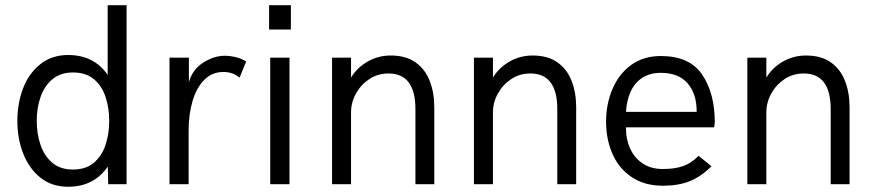

<svg xmlns="http://www.w3.org/2000/svg" viewBox="-20 -710 3365 740"><path d="M242.7 9.8Q179.7 9.8 136 -25.1Q92.3 -60.1 69.6 -117.7Q46.9 -175.3 46.9 -244.1Q46.9 -311.5 69.1 -369.9Q91.3 -428.2 137.7 -464.4Q181.6 -498 242.2 -498Q342.3 -498 395 -421.4V-689.9H467.8V0H397L395.5 -67.9Q341.8 9.8 242.7 9.8ZM261.2 -56.6Q310.1 -56.6 340.8 -82Q371.6 -107.4 386.2 -149.9Q400.9 -192.4 400.9 -244.1Q400.9 -293.5 387 -335.9Q373 -378.4 342.3 -404.5Q311.5 -430.7 261.2 -430.7Q213.9 -430.7 182.9 -405.3Q151.9 -379.9 136.7 -337.4Q121.6 -294.9 121.6 -244.1Q121.6 -194.8 136 -152.1Q150.4 -109.4 181.2 -83Q211.9 -56.6 261.2 -56.6Z M707 0H633.3V-487.8H708V-393.1Q721.2 -441.4 762.7 -468.3Q804.2 -495.1 846.7 -495.1Q866.2 -495.1 889.4 -489.5Q912.6 -483.9 928.7 -472.7L903.3 -410.6Q877.9 -432.6 841.3 -432.6Q797.4 -432.6 767.3 -402.3Q737.3 -372.1 722.2 -320.8Q707 -269.5 707 -207.5Z M1101.1 -596.2H1017.1V-689.9H1101.1ZM1095.7 0H1021.5V-487.8H1095.7Z M1653.8 0H1581.1V-289.1Q1581.1 -426.8 1477.5 -426.8Q1435.5 -426.8 1403.1 -405Q1370.6 -383.3 1351.8 -349.1Q1333 -314.9 1333 -277.3V0H1259.8V-487.8H1333V-411.1Q1356.4 -449.7 1397.2 -472.9Q1438 -496.1 1485.8 -496.1Q1544.4 -496.1 1581.5 -469.7Q1618.7 -443.4 1636.2 -398.2Q1653.8 -353 1653.8 -296.4Z M2200.7 0H2127.9V-289.1Q2127.9 -426.8 2024.4 -426.8Q1982.4 -426.8 1950 -405Q1917.5 -383.3 1898.7 -349.1Q1879.9 -314.9 1879.9 -277.3V0H1806.6V-487.8H1879.9V-411.1Q1903.3 -449.7 1944.1 -472.9Q1984.9 -496.1 2032.7 -496.1Q2091.3 -496.1 2128.4 -469.7Q2165.5 -443.4 2183.1 -398.2Q2200.7 -353 2200.7 -296.4Z M2535.2 5.9Q2464.4 5.9 2414.8 -27.3Q2365.2 -60.5 2340.6 -116.9Q2315.9 -173.3 2315.9 -241.2Q2315.9 -308.6 2340.3 -366.5Q2364.7 -424.3 2412.1 -459.2Q2459.5 -494.1 2526.9 -494.1Q2637.7 -494.1 2686.3 -422.4Q2734.9 -350.6 2734.9 -237.8L2732.4 -219.2H2392.6V-215.3Q2392.6 -172.9 2408.2 -138.7Q2424.3 -102.1 2456.5 -80.3Q2488.8 -58.6 2534.2 -58.6Q2580.6 -58.6 2612.8 -69.8Q2645 -81.1 2672.4 -109.4L2722.2 -69.3Q2682.1 -29.3 2638.4 -11.7Q2594.7 5.9 2535.2 5.9ZM2665 -278.8V-281.7Q2665 -348.6 2630.1 -388.9Q2595.2 -429.2 2526.9 -429.2Q2484.4 -429.2 2454.8 -409.7Q2425.3 -390.1 2410.2 -355.7Q2395 -321.3 2392.6 -278.8Z M3254.4 0H3181.6V-289.1Q3181.6 -426.8 3078.1 -426.8Q3036.1 -426.8 3003.7 -405Q2971.2 -383.3 2952.4 -349.1Q2933.6 -314.9 2933.6 -277.3V0H2860.4V-487.8H2933.6V-411.1Q2957 -449.7 2997.8 -472.9Q3038.6 -496.1 3086.4 -496.1Q3145 -496.1 3182.1 -469.7Q3219.2 -443.4 3236.8 -398.2Q3254.4 -353 3254.4 -296.4Z"/></svg>

Font: Acari Sans
Style: Regular
Weight: 400
Designer: Alfredo Marco Pradil and Stefan Peev
Foundry: Hanken Design Co.
Version: Version 1.045;February 4, 2021;FontCreator 13.0.0.2655 64-bi